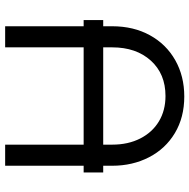

<svg xmlns="http://www.w3.org/2000/svg" viewBox="-15 -711 736 746"><g transform="rotate(-90 353.0 -338.0)"><path d="M648 -305H624V-270Q624 -187 589 -123.5Q554 -60 492 -25Q430 10 351 10Q270 10 209 -26.5Q148 -63 115 -127Q82 -191 82 -270V-305H56V-381H82V-686H164V-381H542V-686H624V-381H648ZM542 -305H164V-270Q164 -208 188 -161Q212 -114 254.5 -88.5Q297 -63 353 -63Q439 -63 490.5 -120Q542 -177 542 -270Z"/></g></svg>

Font: Bellota Text
Style: Bold
Weight: 700
Designer: Kemie Guaida
Foundry: Kemie Guaida
Version: Version 4.001